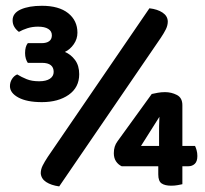

<svg xmlns="http://www.w3.org/2000/svg" viewBox="-20 -644 717 670"><path d="M77 -493.4H124.9Q142.6 -493.4 151.8 -500.4Q161 -507.3 161 -520.8Q161 -535.2 148.4 -543.1Q135.9 -551 112.7 -551Q93 -551 75.9 -545.6Q58.8 -540.1 46 -532.8Q36 -540.1 30 -550.2Q24 -560.2 24 -573.2Q24 -598.3 52.5 -611.1Q81 -623.8 126.3 -623.8Q185.4 -623.8 217.8 -598.1Q250.2 -572.3 250.2 -529.8Q250.2 -508.1 237.5 -489.8Q224.9 -471.6 206.5 -462.8Q227.4 -454.1 241.9 -434.6Q256.4 -415.1 256.4 -385.1Q256.4 -338.9 219.8 -313.2Q183.2 -287.6 126.1 -287.6Q74 -287.6 44.3 -303.6Q14.7 -319.6 14.7 -343.4Q14.7 -356.7 21.7 -368.1Q28.8 -379.5 40 -384.3Q55.1 -375 73.1 -367.7Q91 -360.4 116.5 -360.4Q140.9 -360.4 154.1 -369.2Q167.3 -378 167.3 -393.1Q167.3 -408.6 157.2 -416.6Q147.1 -424.7 126.4 -424.7H77Q73 -430.4 70.2 -439.2Q67.5 -448 67.5 -458.8Q67.5 -481.6 77 -493.4ZM616.4 -277.1V-134.7H660.6Q663.4 -129.2 666 -120Q668.7 -110.8 668.7 -99.8Q668.7 -80.7 659.7 -72.3Q650.6 -63.9 637.8 -63.9H404.5Q392.7 -69.4 384.9 -80.9Q377.2 -92.5 377.2 -109.3Q377.2 -121.9 380.3 -131.9Q383.4 -142 390.2 -151.2L509.5 -316Q518.8 -318 530.7 -320.3Q542.6 -322.5 555.9 -322.5Q578.2 -322.5 597.3 -312.6Q616.4 -302.7 616.4 -277.1ZM535.1 -134.7V-178.6Q535.1 -188.3 535.2 -204.1Q535.3 -220 536.3 -236.4L472 -134.7ZM532.3 -35.4V-102.4H616.4V-1.2Q610.4 0.2 599.8 2.1Q589.1 4 577.3 4Q555.7 4 544 -3.9Q532.3 -11.8 532.3 -35.4ZM146.6 -96.4 501.4 -615.1Q529.6 -611.8 547.2 -600.1Q564.8 -588.4 565.5 -569.4Q565.5 -555.6 559 -542.2Q552.4 -528.9 541.4 -512.4L186.6 6.5Q158.4 2.5 141.1 -8.8Q123.8 -20.1 122.2 -39.2Q122.2 -53 128.9 -66.3Q135.6 -79.6 146.6 -96.4Z"/></svg>

Font: Baloo Paaji 2
Style: Regular
Weight: 400
Designer: Shuchita Grover, Noopur Datye and Ek Type
Foundry: Ek Type
Version: Version 1.700